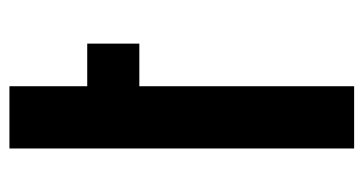

<svg xmlns="http://www.w3.org/2000/svg" viewBox="-201 -566 767 405"><g transform="rotate(-90 182.5 -363.5)"><path d="M203.1 0H71.8V-727.1H203.1V-563H293V-453.1H203.1Z"/></g></svg>

Font: Telcell.Market SemBd
Style: Regular
Weight: 600
Designer: Rasmus Andersson, Sedrak Mkrtchyan
Version: Version 3.019;git-0a5106e0b